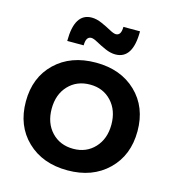

<svg xmlns="http://www.w3.org/2000/svg" viewBox="-111 -839 850 937"><g transform="rotate(15 314.0 -370.5)"><path d="M481.9 -742.2Q481.9 -602.1 394 -602.1Q369.6 -602.1 342.5 -614Q315.4 -626 293.9 -637.9Q272.5 -649.9 261.2 -649.9Q233.9 -649.9 233.9 -605H150.9Q150.9 -746.1 237.8 -746.1Q262.2 -746.1 289.3 -734.1Q316.4 -722.2 338.1 -710.2Q359.9 -698.2 371.1 -698.2Q397.9 -698.2 397.9 -742.2ZM314.9 -539.1Q440.4 -539.1 518.3 -464.4Q596.2 -389.6 596.2 -268.1Q596.2 -146 518.3 -70.6Q440.4 4.9 314.9 4.9Q188.5 4.9 110.4 -70.3Q32.2 -145.5 32.2 -268.1Q32.2 -389.6 110.1 -464.4Q188 -539.1 314.9 -539.1ZM314.9 -428.2Q247.6 -428.2 205.3 -383.3Q163.1 -338.4 163.1 -266.1Q163.1 -193.8 205.3 -148.9Q247.6 -104 314.9 -104Q380.9 -104 422.9 -149.2Q464.8 -194.3 464.8 -266.1Q464.8 -337.9 422.9 -383.1Q380.9 -428.2 314.9 -428.2Z"/></g></svg>

Font: Montserrat-Arabic Medium
Style: Regular
Weight: 500
Designer: Mohamed Gaber
Foundry: Kief Type Foundry
Version: Version 5.008;PS 005.008;hotconv 1.0.88;makeotf.lib2.5.64775